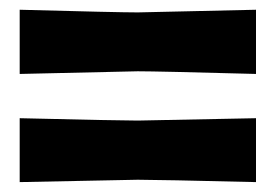

<svg xmlns="http://www.w3.org/2000/svg" viewBox="-20 -555 560 390"><path d="M20 -185.1V-314.9Q219.7 -310.1 259.8 -310.1L500 -314.9V-185.1Q299.8 -189.9 259.8 -189.9ZM20 -404.8V-535.2Q219.7 -529.8 259.8 -529.8L500 -535.2V-404.8Q299.8 -410.2 259.8 -410.2Z"/></svg>

Font: Zantroke
Style: Regular
Weight: 500
Foundry: gluk
Version: Version 0.36